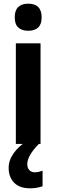

<svg xmlns="http://www.w3.org/2000/svg" viewBox="-20 -781 307 1042"><path d="M133 -761Q206 -761 206 -687Q206 -649 187 -631.5Q168 -614 133 -614Q99 -614 79.5 -631.5Q60 -649 60 -687Q60 -725 79 -743Q98 -761 133 -761ZM200 -546V0H66V-546ZM128 110Q128 130 139 142Q150 154 168 154Q183 154 193.5 151Q204 148 211 145V230Q199 234 182 237.5Q165 241 144 241Q86 241 56.5 210.5Q27 180 27 130Q27 88 54.5 50Q82 12 123 -13L191 0Q128 64 128 110Z"/></svg>

Font: Noto Sans Sinhala UI Condensed
Style: Bold
Weight: 700
Width: 3
Designer: Jelle Bosma - Monotype Design Team
Foundry: Monotype Imaging Inc.
Version: Version 2.006; ttfautohint (v1.8.4.7-5d5b)